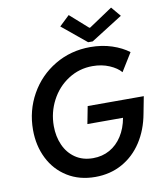

<svg xmlns="http://www.w3.org/2000/svg" viewBox="-99 -1009 931 1096"><g transform="rotate(-10 366.5 -460.5)"><path d="M60.1 -317.9Q60.1 -429.7 112.8 -523.7Q165.5 -617.7 257.8 -672.6Q350.1 -727.5 463.4 -727.5Q531.2 -727.5 588.6 -708.5Q646 -689.5 685.5 -659.2L620.6 -554.2Q598.6 -580.6 554.9 -599.4Q511.2 -618.2 457.5 -618.2Q379.9 -618.2 316.4 -577.1Q252.9 -536.1 216.8 -467.3Q180.7 -398.4 180.7 -319.3Q180.7 -258.8 202.9 -208.7Q225.1 -158.7 268.1 -129.4Q311 -100.1 370.6 -100.1Q424.3 -100.1 467.3 -124.3Q510.3 -148.4 538.8 -192.9Q567.4 -237.3 578.1 -297.4H371.6L391.1 -398.4H716.3L697.3 -299.8Q680.7 -208.5 635.5 -138.9Q590.3 -69.3 521 -30.8Q451.7 7.8 364.7 7.8Q272.5 7.8 203.4 -35.2Q134.3 -78.1 97.2 -152.3Q60.1 -226.6 60.1 -317.9ZM315.9 -873 374.5 -928.7 478 -836.9H482.9L620.1 -928.7L667 -873L483.4 -756.8H457Z"/></g></svg>

Font: Reddit Sans Fudge SmBold Italic
Style: Regular
Weight: 600
Italic angle: -11.25°
Designer: Stephen Hutchings
Version: Version 1.013